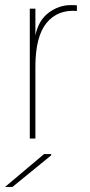

<svg xmlns="http://www.w3.org/2000/svg" viewBox="-46 -544 353 754"><path d="M233 -524Q249 -524 256 -523V-501Q180 -507 136.5 -453.5Q93 -400 93 -282V0H71V-510H93V-405Q105 -464 145 -494Q185 -524 233 -524ZM-26 190 127 61H155V66L3 190Z"/></svg>

Font: Nacelle Thin
Style: Regular
Weight: 100
Designer: Sora Sagano
Foundry: Sora Sagano
Version: Version 1.000;FEAKit 1.0